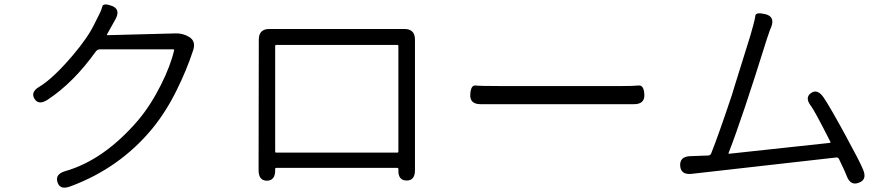

<svg xmlns="http://www.w3.org/2000/svg" viewBox="-20 -812 4010 868"><path d="M297 31Q251 48 240 12Q228 -24 274 -38Q450 -88 605 -269Q662 -337 708 -429Q751 -515 767 -584Q768 -589 763 -589H433Q420 -589 413 -579Q312 -438 195 -361Q155 -335 136 -365Q117 -396 158 -420Q220 -457 310 -563Q378 -643 408 -706Q419 -728 430 -750Q438 -765 442.5 -782.5Q447 -800 487 -785Q526 -769 502 -725L464 -657Q462 -653 467 -653L774 -661Q807 -662 835 -645Q867 -626 853 -584Q823 -493 779 -405Q731 -307 668 -230Q520 -51 297 31Z M1187 5Q1149 5 1149 -43L1150 -633Q1150 -681 1198 -681H1808Q1856 -681 1856 -633V-43Q1856 5 1818 4Q1779 4 1781 -45V-48Q1781 -53 1776 -53H1229Q1224 -53 1224 -48V-44Q1225 4 1187 5ZM1224 -127Q1224 -122 1229 -122H1776Q1781 -122 1781 -127V-604Q1781 -609 1776 -609H1229Q1224 -609 1224 -604Z M2153 -341Q2104 -341 2106 -384Q2108 -428 2130 -425.5Q2152 -423 2239 -423H2789Q2843 -423 2867 -425.5Q2891 -428 2893 -384Q2895 -341 2846 -341Z M3863 14Q3825 29 3808 -16Q3803 -31 3773 -93Q3769 -101 3760 -100L3106 -26Q3058 -21 3055 -62Q3052 -104 3100 -106L3181 -109Q3191 -109 3195 -118Q3228 -201 3288 -380Q3295 -403 3302 -426L3371 -647Q3378 -670 3384 -693Q3393 -725 3395 -741.5Q3397 -758 3440 -748Q3484 -737 3467 -691L3461 -677Q3453 -655 3446 -633Q3334 -274 3274 -121Q3272 -116 3277 -117L3731 -166Q3736 -167 3734 -171Q3663 -311 3647 -332Q3617 -370 3646 -391Q3675 -412 3703 -372Q3731 -331 3800 -204.5Q3869 -78 3882 -45Q3901 0 3863 14Z"/></svg>

Font: Resource Han Rounded JP Normal
Style: Regular
Weight: 350
Designer: Cyano Hao (round all glyphs); Ryoko NISHIZUKA 西塚涼子 (kana, bopomofo & ideographs); Paul D. Hunt (Latin, Greek & Cyrillic)
Foundry: Cyano Hao
Version: 0.990